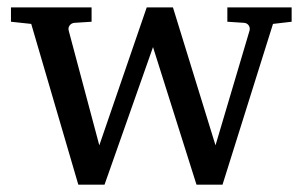

<svg xmlns="http://www.w3.org/2000/svg" viewBox="-20 -502 823 522"><path d="M722.2 -437 585 0H514.2L396 -374L264.2 0H192.9L64.9 -437L9.8 -442.9V-481.9H229V-442.9L182.1 -439.9Q173.8 -439 169.2 -432.6Q164.6 -426.3 167 -418L250 -106.9L378.9 -481.9H450.2L565.9 -106.9L658.2 -418Q660.6 -425.8 656.5 -432.4Q652.3 -439 644 -439.9L598.1 -442.9V-481.9H772.9V-442.9Z"/></svg>

Font: Charis SIL Viet
Style: Regular
Weight: 400
Foundry: SIL International
Version: Version 5.000